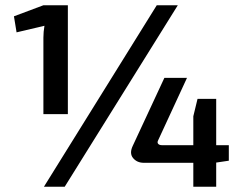

<svg xmlns="http://www.w3.org/2000/svg" viewBox="-20 -710 926 730"><path d="M656 -690 226 0H147L576 -690ZM238 -690V-276H145V-567Q145 -578 146 -589Q147 -600 149 -612L43 -587L33 -648L145 -690ZM691 -414 581 -176Q577 -168 581.5 -163Q586 -158 596 -158H850V-99L796 -91H527Q501 -91 486 -109Q471 -127 485 -156L605 -414ZM802 -334V0H715V-268L731 -334Z"/></svg>

Font: Exo 2 SemiBold
Style: Regular
Weight: 600
Designer: Natanael Gama
Foundry: Natanael Gama
Version: Version 2.010